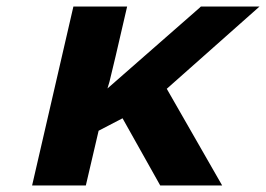

<svg xmlns="http://www.w3.org/2000/svg" viewBox="-20 -566 812 586"><path d="M314 -316 308 -296Q353 -336 590 -543L593 -546H772L489 -295L658 0H469L354 -205L281 -167L242 0H78L204 -546H368L333 -395Z"/></svg>

Font: Passageway
Style: BdIt
Weight: 700
Foundry: Ascender Corporation
Version: Version 1.11